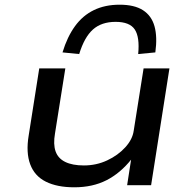

<svg xmlns="http://www.w3.org/2000/svg" viewBox="-20 -788 812 817"><path d="M296 9Q223 9 175 -15Q127 -39 108.5 -89Q90 -139 102 -211L147 -497H258L214 -220Q206 -174 216.5 -144Q227 -114 257.5 -99Q288 -84 337 -84Q390 -84 436 -105.5Q482 -127 513 -161Q544 -195 549 -232L591 -497H701L623 0H521L538 -110H539Q492 -51 433 -21Q374 9 296 9ZM317 -558 246 -565Q266 -631 299 -676.5Q332 -722 379.5 -745Q427 -768 489 -768Q552 -768 588.5 -744.5Q625 -721 637.5 -676Q650 -631 641 -565L568 -558Q575 -630 553.5 -662.5Q532 -695 472 -695Q412 -695 375.5 -662.5Q339 -630 317 -558Z"/></svg>

Font: Nunito Sans 7pt Expanded Medium
Style: Italic
Weight: 500
Width: 7
Italic angle: -9°
Designer: Vernon Adams
Foundry: Vernon Adams
Version: Version 3.101;gftools[0.9.27]